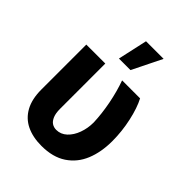

<svg xmlns="http://www.w3.org/2000/svg" viewBox="-219 -878 1003 1003"><g transform="rotate(45 283.0 -376.5)"><path d="M197.2 -530.3V-196.4Q197.2 -163.4 205.8 -142.9Q214.4 -122.4 228.4 -113.2Q242.5 -104 260.7 -104Q293.7 -104 319.1 -127.5Q344.4 -151.1 358.2 -189.1Q372 -227.1 372 -269.5Q369.9 -331.8 356.4 -401.2Q342.9 -470.5 321.4 -530.3H454.2Q478.2 -484.8 494 -413.3Q509.8 -341.9 509.8 -269.5Q509.8 -188.4 484 -125.7Q458.2 -63 403.7 -26.6Q349.1 9.8 265.3 9.8Q201.2 9.8 154.3 -12.8Q107.5 -35.5 82.2 -81.9Q56.9 -128.3 56.9 -198.3V-530.3ZM265.2 -763.1H395.2L314.3 -599.2H229Z"/></g></svg>

Font: Pretendard Std Variable
Style: Regular
Weight: 400
Designer: Base glyphs from Inter by Rasmus Andersson; Hangeul glyphs from Noto Sans CJK(Source Han Sans) by Jang Soo-young and Kan
Foundry: Kil Hyung-jin
Version: Version 1.309;Glyphs 3.2 (3225)